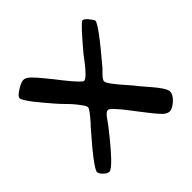

<svg xmlns="http://www.w3.org/2000/svg" viewBox="-124 -563 694 694"><g transform="rotate(-45 223.0 -216.0)"><path d="M299 -356Q373 -444 381.5 -444Q390 -444 402 -429Q414 -414 414 -410Q414 -392 311 -271L300 -260Q281 -241 281 -233.5Q281 -226 293.5 -209Q306 -192 326 -169.5Q346 -147 351.5 -139.5Q357 -132 378 -108Q424 -56 424 -39Q424 -22 405 -5Q386 12 372.5 12Q359 12 345 -2.5Q331 -17 313 -40.5Q295 -64 292 -67.5Q289 -71 272 -93.5Q255 -116 239.5 -133Q224 -150 218 -150Q212 -150 205.5 -144Q199 -138 189.5 -124Q180 -110 178 -108Q84 12 64 12Q54 12 42.5 0.5Q31 -11 31 -19Q31 -37 131 -151Q136 -155 155 -178Q174 -201 174 -207.5Q174 -214 165 -226Q148 -250 129.5 -268.5Q111 -287 96 -304.5Q81 -322 71 -334Q61 -346 48 -362Q22 -396 22 -405.5Q22 -415 44.5 -429Q67 -443 78.5 -443Q90 -443 103.5 -430Q117 -417 136.5 -393Q156 -369 158.5 -366Q161 -363 178 -341Q223 -285 231 -285Q245 -285 283 -335Z"/></g></svg>

Font: Cagliostro
Style: Regular
Weight: 400
Designer: Matthew Desmond
Foundry: Matthew Desmond
Version: Version